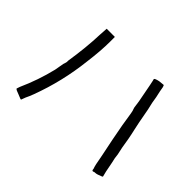

<svg xmlns="http://www.w3.org/2000/svg" viewBox="-147 -1002 1295 1295"><g transform="rotate(45 500.0 -354.5)"><path d="M230.5 -726.6H308.6V-683.6Q308.6 -593.8 293 -476.6Q269.5 -265.6 195.3 -66.4Q183.6 -35.2 171.9 -11.7Q160.2 19.5 160.2 19.5Q160.2 23.4 125 7.8Q89.8 -3.9 85.9 -11.7Q85.9 -11.7 93.8 -35.2Q148.4 -156.2 179.7 -285.2Q183.6 -312.5 191.4 -351.6L195.3 -363.3L199.2 -378.9Q199.2 -390.6 199.2 -390.6Q222.7 -543 226.6 -664.1ZM769.5 -730.5Q773.4 -730.5 777.3 -714.8Q781.2 -687.5 793 -636.7Q796.9 -617.2 800.8 -589.8L812.5 -539.1Q835.9 -410.2 843.8 -378.9Q847.7 -363.3 851.6 -343.8L859.4 -304.7Q867.2 -253.9 871.1 -234.4Q875 -214.8 882.8 -179.7L886.7 -148.4L894.5 -113.3Q910.2 -27.3 918 -3.9Q918 0 882.8 11.7Q871.1 15.6 859.4 15.6Q851.6 15.6 847.7 19.5Q843.8 19.5 843.8 19.5Q835.9 19.5 835.9 3.9Q828.1 -11.7 812.5 -101.6Q785.2 -230.5 765.6 -339.8Q757.8 -386.7 750 -437.5L746.1 -457L738.3 -480.5Q734.4 -511.7 730.5 -535.2Q699.2 -703.1 695.3 -710.9Q695.3 -718.8 730.5 -726.6Q765.6 -730.5 769.5 -730.5Z"/></g></svg>

Font: 和音 by 宁静之雨，公众号njzyshare
Style: Regular
Weight: 400
Designer: Steve Matteson
Foundry: Ascender Corporation
Version: Version 6.00;June 8, 2018;FontCreator 11.0.0.2388 32-bit